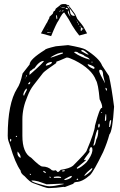

<svg xmlns="http://www.w3.org/2000/svg" viewBox="-20 -904 600 959"><path d="M258.8 -672.9 320.3 -678.7Q390.6 -666 406.2 -657.2Q476.6 -613.3 490.2 -576.2L524.4 -524.4Q537.1 -469.7 549.8 -371.1Q542 -248 526.4 -232.4Q515.6 -191.4 495.1 -144.5Q448.2 -47.9 429.7 -29.3Q390.6 4.9 360.4 4.9Q346.7 7.8 346.7 13.7L303.7 30.3L297.9 29.3Q255.9 35.2 232.4 35.2H219.7Q210 35.2 145.5 10.7Q128.9 4.9 103.5 -23.4Q83 -38.1 83 -51.8Q55.7 -89.8 30.3 -176.8Q19.5 -206.1 19.5 -210.9L18.6 -226.6Q18.6 -386.7 65.4 -461.9Q81.1 -483.4 92.8 -537.1L127.9 -582Q127.9 -607.4 205.1 -655.3Q205.1 -660.2 258.8 -672.9ZM390.6 -654.3H386.7V-648.4Q416 -630.9 421.9 -630.9V-632.8Q400.4 -654.3 390.6 -654.3ZM353.5 -645.5 350.6 -642.6V-641.6Q383.8 -618.2 427.7 -606.4V-608.4Q420.9 -617.2 402.3 -624Q402.3 -628.9 373 -638.7Q367.2 -645.5 357.4 -645.5ZM233.4 -618.2V-616.2Q237.3 -616.2 282.2 -632.8L293.9 -636.7V-641.6Q269.5 -641.6 233.4 -618.2ZM91.8 -307.6V-225.6Q91.8 -140.6 135.7 -116.2Q179.7 -72.3 191.4 -72.3Q220.7 -72.3 239.3 -53.7L248 -51.8L258.8 -53.7L267.6 -44.9H268.6Q274.4 -44.9 283.2 -55.7Q328.1 -62.5 344.7 -76.2Q413.1 -144.5 413.1 -152.3Q454.1 -250 454.1 -275.4Q477.5 -365.2 488.3 -365.2H490.2V-371.1Q490.2 -382.8 477.5 -408.2Q470.7 -486.3 459 -503.9Q438.5 -559.6 353.5 -602.5Q324.2 -616.2 318.4 -616.2H311.5Q267.6 -596.7 263.7 -596.7Q260.7 -596.7 260.7 -588.9Q206.1 -551.8 195.3 -540L147.5 -478.5Q129.9 -456.1 117.2 -422.9Q91.8 -364.3 91.8 -307.6ZM127 -532.2V-531.2H128.9Q199.2 -592.8 199.2 -599.6H198.2Q176.8 -599.6 151.4 -562.5Q146.5 -562.5 135.7 -551.8Q127 -551.8 127 -532.2ZM439.5 -596.7 435.5 -592.8H443.4ZM209 -577.1V-576.2H211.9Q239.3 -583 239.3 -592.8L237.3 -594.7H234.4Q209 -588.9 209 -577.1ZM418 -584Q418 -572.3 445.3 -560.5H449.2Q452.1 -560.5 452.1 -565.4Q452.1 -573.2 418 -584ZM478.5 -555.7 475.6 -551.8V-547.9Q475.6 -540 504.9 -487.3L495.1 -528.3Q495.1 -555.7 480.5 -555.7ZM111.3 -527.3 109.4 -524.4V-522.5H114.3V-527.3ZM107.4 -515.6H104.5V-512.7L107.4 -514.6ZM128.9 -495.1 121.1 -487.3V-483.4H125Q130.9 -483.4 130.9 -494.1V-495.1ZM513.7 -460.9 507.8 -465.8 506.8 -463.9V-462.9L509.8 -452.1H513.7ZM96.7 -434.6V-428.7L100.6 -425.8Q100.6 -430.7 113.3 -453.1L114.3 -460.9H111.3Q101.6 -452.1 96.7 -434.6ZM490.2 -343.8H485.4V-339.8H487.3L490.2 -342.8ZM509.8 -334H507.8Q503.9 -319.3 503.9 -300.8V-299.8H504.9Q510.7 -300.8 510.7 -309.6V-328.1ZM525.4 -273.4V-269.5H529.3Q535.2 -290 535.2 -300.8V-303.7H532.2Q526.4 -303.7 525.4 -273.4ZM470.7 -273.4V-267.6H475.6L478.5 -276.4L476.6 -286.1H475.6Q470.7 -286.1 470.7 -273.4ZM446.3 -176.8H448.2Q455.1 -176.8 460.9 -207Q470.7 -223.6 470.7 -251V-253.9L469.7 -256.8Q460.9 -256.8 449.2 -188.5L448.2 -186.5ZM61.5 -225.6 58.6 -223.6V-222.7L61.5 -219.7H62.5L65.4 -222.7V-223.6L62.5 -225.6ZM33.2 -210.9 30.3 -207V-199.2L32.2 -197.3H34.2L36.1 -203.1V-208ZM425.8 -153.3 427.7 -145.5Q399.4 -108.4 399.4 -104.5H406.2L407.2 -106.4H408.2L409.2 -104.5V-103.5L364.3 -66.4L363.3 -63.5H364.3L365.2 -61.5H367.2Q386.7 -68.4 413.1 -94.7Q437.5 -126 441.4 -150.4V-153.3V-160.2Q441.4 -167 436.5 -168.9H434.6Q429.7 -168.9 425.8 -153.3ZM68.4 -146.5H67.4V-136.7Q67.4 -125 80.1 -116.2H83V-118.2Q83 -131.8 68.4 -146.5ZM402.3 -29.3V-25.4H403.3Q441.4 -50.8 441.4 -63.5H437.5Q415 -45.9 402.3 -29.3ZM290 -49.8V-47.9H300.8L303.7 -51.8V-53.7H300.8Q291 -53.7 290 -49.8ZM195.3 -50.8Q195.3 -43.9 209 -39.1V-40Q209 -47.9 195.3 -50.8ZM130.9 -36.1H128.9V-32.2L131.8 -30.3H134.8V-32.2ZM301.8 -8.8V-4.9H307.6Q338.9 -12.7 338.9 -25.4H337.9Q330.1 -25.4 301.8 -8.8ZM263.7 -22.5 249 -20.5V-15.6H263.7H285.2V-17.6Q285.2 -21.5 272.5 -22.5ZM227.5 -21.5 224.6 -19.5 234.4 -15.6V-17.6Q233.4 -21.5 227.5 -21.5ZM365.2 -11.7 363.3 -8.8V-4.9H367.2L371.1 -8.8L367.2 -11.7ZM137.7 -2.9V-1Q137.7 3.9 170.9 13.7Q211.9 26.4 226.6 26.4Q250 26.4 297.9 15.6V13.7H279.3L212.9 16.6L170.9 2Q151.4 -2.9 137.7 -2.9ZM235.4 -723.6 184.6 -737.3 211.9 -787.1Q214.8 -789.1 220.7 -803.7L227.5 -815.4V-816.4Q225.6 -816.4 225.6 -818.4Q230.5 -822.3 243.2 -835Q247.1 -847.7 250 -848.6Q254.9 -848.6 258.8 -861.3Q281.2 -877.9 283.2 -880.9Q292 -884.8 307.6 -883.8L315.4 -879.9Q326.2 -877.9 326.2 -876H325.2V-873Q325.2 -871.1 327.1 -871.1Q328.1 -871.1 355.5 -833L366.2 -809.6Q393.6 -776.4 395.5 -772.5L415 -737.3L376 -726.6Q357.4 -749 340.8 -776.4Q332 -793 323.2 -807.6Q314.5 -822.3 308.6 -830.1Q302.7 -837.9 301.8 -840.8Q297.9 -842.8 290.5 -833Q283.2 -823.2 272.5 -801.8Q261.7 -788.1 235.4 -723.6ZM329.1 -860.4H328.1Q328.1 -853.5 332 -836.9Q337.9 -823.2 352.5 -825.2H353.5L352.5 -829.1Q330.1 -860.4 329.1 -860.4ZM384.8 -767.6V-766.6Q380.9 -749 385.7 -749Q388.7 -751 388.7 -752.9L386.7 -753.9V-754.9H388.7L397.5 -759.8L396.5 -760.7Q391.6 -760.7 391.6 -761.7Q388.7 -766.6 384.8 -767.6ZM329.1 -823.2H332Q332 -825.2 329.1 -826.2L321.3 -851.6H320.3Q314.5 -842.8 329.1 -823.2ZM262.7 -808.6H263.7Q268.6 -808.6 263.7 -828.1V-829.1Q257.8 -829.1 262.7 -809.6ZM325.2 -861.3H328.1Q328.1 -864.3 326.2 -864.3Q324.2 -875 315.4 -875V-874ZM307.6 -860.4V-859.4Q317.4 -858.4 318.4 -857.4H319.3V-858.4Q319.3 -860.4 314.5 -865.2Q309.6 -865.2 307.6 -860.4ZM285.2 -864.3H286.1Q291 -864.3 305.7 -867.2L304.7 -868.2Q290 -869.1 285.2 -864.3ZM214.8 -741.2Q214.8 -739.3 218.8 -739.3H223.6Q225.6 -739.3 235.4 -741.2V-742.2H221.7Q214.8 -742.2 214.8 -741.2ZM288.1 -845.7H289.1Q293 -849.6 298.8 -849.6L293.9 -852.5Q288.1 -848.6 288.1 -845.7ZM370.1 -787.1V-785.2Q370.1 -781.2 374 -781.2H375Q375 -784.2 371.1 -787.1ZM377.9 -774.4V-773.4Q380.9 -766.6 381.8 -766.6L382.8 -767.6V-768.6Q380.9 -774.4 378.9 -774.4ZM276.4 -845.7H277.3Q284.2 -848.6 285.2 -851.6H284.2Q276.4 -849.6 276.4 -847.7ZM364.3 -797.9Q364.3 -790 369.1 -790V-791Q368.2 -793.9 364.3 -797.9ZM281.2 -869.1H282.2H284.2V-871.1H283.2ZM225.6 -787.1Q226.6 -787.1 227.5 -790Q225.6 -790 225.6 -787.1ZM360.4 -801.8 362.3 -799.8H363.3V-801.8H361.3ZM217.8 -757.8H218.8Q220.7 -758.8 220.7 -759.3Q220.7 -759.8 216.8 -758.8ZM382.8 -774.4H384.8V-775.4H382.8Z"/></svg>

Font: Love Ya Like A Sister
Style: Regular
Weight: 400
Designer: Kimberly Geswein
Foundry: Kimberly Geswein
Version: Version 1.002 2007